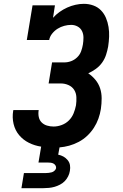

<svg xmlns="http://www.w3.org/2000/svg" viewBox="-20 -763 640 1003"><path d="M92 220 105 141H220Q227 141 235 140Q243 139 250.5 137Q258 135 264.5 129Q271 123 273 116Q274 108 270 101.5Q266 95 259.5 91.5Q253 88 245 87Q237 86 229 86H181L195 3Q161 -2 131 -17Q101 -32 80 -57Q59 -82 51 -115.5Q43 -149 49 -185L50 -188H182V-187Q179 -169 182.5 -152Q186 -135 197.5 -123.5Q209 -112 225.5 -107Q242 -102 260 -102Q281 -102 302.5 -110Q324 -118 340 -134Q356 -150 364.5 -171Q373 -192 377 -213Q380 -234 379 -255.5Q378 -277 367.5 -293.5Q357 -310 338 -318.5Q319 -327 298 -327H234L252 -437H316Q334 -437 351.5 -443.5Q369 -450 383 -463.5Q397 -477 403.5 -494.5Q410 -512 413 -530Q416 -548 416 -566.5Q416 -585 408.5 -600.5Q401 -616 385.5 -624.5Q370 -633 352 -633Q334 -633 315.5 -628Q297 -623 281 -613Q265 -603 252.5 -587.5Q240 -572 237 -554H120L150 -735H267L257 -670Q272 -687 291 -700.5Q310 -714 331 -723.5Q352 -733 374.5 -738Q397 -743 418 -743Q444 -743 467.5 -734.5Q491 -726 507.5 -709Q524 -692 533.5 -669.5Q543 -647 547 -622Q551 -597 550 -571.5Q549 -546 545 -520Q541 -498 534 -476.5Q527 -455 513.5 -436Q500 -417 480.5 -403Q461 -389 441 -380Q462 -366 478.5 -346Q495 -326 503 -301.5Q511 -277 511 -249Q511 -221 507 -194Q503 -168 494 -143Q485 -118 470.5 -95.5Q456 -73 436 -54Q416 -35 391.5 -22Q367 -9 341.5 -2Q316 5 291 7L284 45Q299 48 311.5 55Q324 62 333.5 73.5Q343 85 345.5 99.5Q348 114 345 130Q343 144 336 158Q329 172 318.5 183Q308 194 293.5 201.5Q279 209 265 213Q251 217 236 218.5Q221 220 207 220Z"/></svg>

Font: Iosevka Etoile Extrabold
Style: Italic
Weight: 800
Italic angle: -9°
Designer: Belleve Invis
Foundry: Belleve Invis
Version: Version 22.1.2; ttfautohint (v1.8.4)